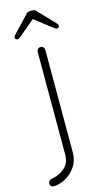

<svg xmlns="http://www.w3.org/2000/svg" viewBox="-155 -732 524 972"><g transform="rotate(-15 107.0 -246.0)"><path d="M-20 180V178Q-20 171 -15 165.5Q-10 160 -2 159Q37 153 66.5 128Q96 103 96 58V-480Q96 -488 101.5 -494Q107 -500 116 -500Q125 -500 130.5 -494Q136 -488 136 -480V58Q136 100 114 132Q92 164 60 181Q28 198 -1 198Q-10 198 -15 193Q-20 188 -20 180ZM234 -581Q234 -576 230.5 -572.5Q227 -569 222 -569Q215 -569 203 -579L115 -647L33 -578Q21 -568 14 -568Q9 -568 5.5 -571.5Q2 -575 2 -580Q2 -586 8 -592L89 -678Q97 -690 113 -690H123Q139 -690 147 -678L228 -593Q234 -587 234 -581Z"/></g></svg>

Font: Quicksand Light
Style: Regular
Weight: 300
Designer: Andrew Paglinawan
Foundry: Andrew Paglinawan
Version: Version 3.000